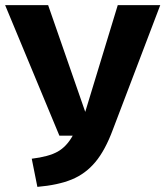

<svg xmlns="http://www.w3.org/2000/svg" viewBox="-32 -713 646 750"><path d="M409 -207Q379 -126 340.5 -80Q302 -34 248.5 -12Q195 10 114 17L92 -93Q158 -101 193 -120.5Q228 -140 252 -183H200L-12 -693H156L301 -276L428 -693H594Z"/></svg>

Font: FiraGOUPP
Style: Bold
Weight: 700
Designer: bBox Type
Foundry: bBox Type GmbH
Version: Version 1.001